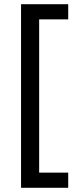

<svg xmlns="http://www.w3.org/2000/svg" viewBox="-20 -734 369 912"><path d="M304 158H80V-714H304V-642H166V86H304Z"/></svg>

Font: hexguzrati15
Style: Regular
Weight: 400
Designer: Jelle Bosma - Monotype Design Team
Foundry: Monotype Imaging Inc.
Version: Version 2.006